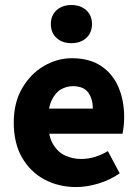

<svg xmlns="http://www.w3.org/2000/svg" viewBox="-20 -743 558 775"><path d="M287.4 12Q216.1 12 158.9 -18.8Q101.8 -49.6 68.6 -107.6Q35.5 -165.7 35.5 -248.2Q35.5 -328.8 69.4 -386.9Q103.2 -444.9 156.9 -476.5Q210.6 -508 270.2 -508Q341.2 -508 388.1 -476.6Q435.1 -445.2 458.1 -391.3Q481.2 -337.4 481.2 -270Q481.2 -250.6 479.1 -232.6Q477.1 -214.5 474.6 -203.3H149.5L148.4 -304.7H354.6Q354.6 -344.3 335.9 -369.7Q317.2 -395.2 273.4 -395.2Q249.3 -395.2 226.1 -382.2Q203 -369.1 188 -337Q173 -305 174.2 -248.2Q175.3 -191.9 194.7 -159.9Q214.2 -127.9 244.1 -114.6Q274 -101.3 307 -101.3Q335.6 -101.3 362.4 -109.4Q389.2 -117.6 415.4 -133L463.2 -43.4Q425.8 -17.1 378.7 -2.6Q331.6 12 287.4 12ZM268.2 -568.7Q231.3 -568.7 208.2 -589.8Q185.2 -610.9 185.2 -645.9Q185.2 -680.7 208.2 -701.7Q231.3 -722.7 268.2 -722.7Q305.3 -722.7 328.3 -701.7Q351.3 -680.7 351.3 -645.9Q351.3 -610.9 328.3 -589.8Q305.3 -568.7 268.2 -568.7Z"/></svg>

Font: Source Sans 3 Variable
Style: Regular
Weight: 200
Designer: Paul D. Hunt
Foundry: Adobe Systems Incorporated
Version: Version 3.026